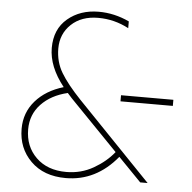

<svg xmlns="http://www.w3.org/2000/svg" viewBox="-54 -814 877 877"><g transform="rotate(5 384.5 -375.0)"><path d="M279 -18Q347 -18 403.5 -50.5Q460 -83 496 -128L297 -333Q274 -356 255 -378Q179 -360 134 -312.5Q89 -265 89 -197Q89 -119 140.5 -68.5Q192 -18 279 -18ZM498 -361V-389H738V-361ZM654 0H620L515 -108Q418 10 279 10Q178 10 118.5 -49Q59 -108 59 -197Q59 -271 106 -325Q153 -379 234 -403Q164 -491 164 -577Q164 -663 221.5 -711.5Q279 -760 364 -760Q436 -760 504 -728V-697Q438 -732 364 -732Q287 -732 240.5 -688Q194 -644 194 -577Q194 -516 223.5 -466.5Q253 -417 315 -352Z"/></g></svg>

Font: Roundo ExtraLight
Style: Regular
Weight: 250
Designer: Namrata Goyal (Gurmukhi), Shiva Nallaperumal (Latin)
Foundry: Indian Type Foundry
Version: Version 1.000;PS 1.0;hotconv 1.0.88;makeotf.lib2.5.647800